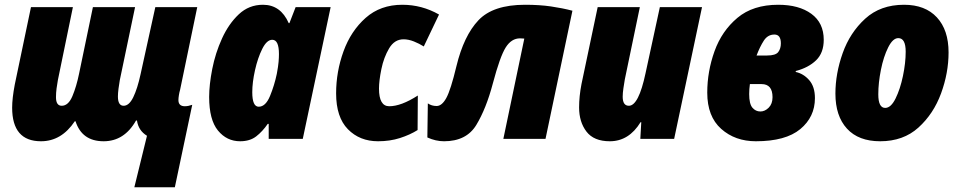

<svg xmlns="http://www.w3.org/2000/svg" viewBox="-20 -583 4027 806"><path d="M714 203 787 -143Q770 -137 756 -137Q729 -137 729 -163Q729 -171 731 -183.5Q733 -196 736 -206L808 -553H632L570 -271Q557 -211 539.5 -175Q522 -139 499 -139Q475 -139 475 -178Q475 -191 477.5 -211Q480 -231 483 -247L547 -553H370L312 -274Q301 -220 284 -179.5Q267 -139 239 -139Q215 -139 215 -175Q215 -193 217.5 -212Q220 -231 223 -247L286 -553H110L42 -228Q31 -170 31 -131Q31 10 152 10Q238 10 294 -74H297Q324 10 415 10Q502 10 551 -77H555Q561 -35 597 -13L544 203Z M1039 -196Q1039 -237 1050.5 -288.5Q1062 -340 1081 -378Q1100 -416 1123 -416Q1151 -416 1151 -356Q1151 -342 1149.5 -323.5Q1148 -305 1142 -273Q1132 -225 1113.5 -180Q1095 -135 1066 -135Q1039 -135 1039 -196ZM1104 -63H1108V0H1251L1368 -553H1221L1195 -486H1192Q1158 -563 1084 -563Q1025 -563 982.5 -523Q940 -483 912 -421.5Q884 -360 871 -293.5Q858 -227 858 -176Q858 -80 895 -35Q932 10 988 10Q1029 10 1055.5 -10.5Q1082 -31 1104 -63Z M1733 -37 1734 -182Q1664 -137 1614 -137Q1571 -137 1571 -211Q1571 -244 1581 -293Q1591 -342 1613.5 -380Q1636 -418 1674 -418Q1695 -418 1717.5 -409Q1740 -400 1759 -388L1823 -522Q1751 -563 1669 -563Q1577 -563 1515 -508Q1453 -453 1422 -367.5Q1391 -282 1391 -191Q1391 -91 1440.5 -40.5Q1490 10 1567 10Q1617 10 1659 -3.5Q1701 -17 1733 -37Z M2049 -233Q2079 -346 2103 -384Q2127 -422 2163 -422Q2172 -422 2181 -421L2093 0H2270L2383 -538Q2341 -549 2293 -556Q2245 -563 2184 -563Q2050 -563 1988.5 -498Q1927 -433 1896 -305Q1872 -205 1853.5 -171.5Q1835 -138 1813 -138Q1792 -138 1776 -149L1774 -6Q1809 10 1844 10Q1938 10 1979.5 -58.5Q2021 -127 2049 -233Z M2669 -70H2672L2668 0H2810L2927 -553H2750L2690 -276Q2661 -139 2620 -139Q2594 -139 2594 -177Q2594 -192 2597 -212.5Q2600 -233 2603 -250L2666 -553H2489L2421 -230Q2411 -178 2411 -132Q2411 -71 2442 -30.5Q2473 10 2540 10Q2620 10 2669 -70Z M3401 -171Q3401 -219 3377 -246.5Q3353 -274 3320 -281L3321 -285Q3374 -299 3406 -330Q3438 -361 3438 -416Q3438 -487 3386 -525Q3334 -563 3247 -563Q3141 -563 3075.5 -508Q3010 -453 2979.5 -368Q2949 -283 2949 -194Q2949 -94 3007.5 -42Q3066 10 3153 10Q3278 10 3339.5 -41Q3401 -92 3401 -171ZM3231 -438Q3258 -438 3258 -401Q3258 -379 3247 -364.5Q3236 -350 3200 -350H3156Q3170 -387 3186.5 -412.5Q3203 -438 3231 -438ZM3125 -188Q3125 -209 3128 -230H3177Q3223 -230 3223 -175Q3223 -147 3207 -131Q3191 -115 3172 -115Q3152 -115 3138.5 -131Q3125 -147 3125 -188Z M3962 -363Q3962 -457 3913 -510Q3864 -563 3775 -563Q3676 -563 3612 -504.5Q3548 -446 3517.5 -360Q3487 -274 3487 -190Q3487 -96 3535.5 -43Q3584 10 3675 10Q3772 10 3835.5 -47.5Q3899 -105 3930.5 -191Q3962 -277 3962 -363ZM3667 -187Q3667 -235 3678 -290Q3689 -345 3708.5 -384Q3728 -423 3751 -423Q3782 -423 3782 -366Q3782 -319 3770.5 -264Q3759 -209 3739.5 -169.5Q3720 -130 3696 -130Q3667 -130 3667 -187Z"/></svg>

Font: Noto Sans Display SemiCondensed Black
Style: Italic
Weight: 900
Width: 4
Designer: Monotype Design team
Foundry: Monotype Imaging Inc.
Version: 1.000